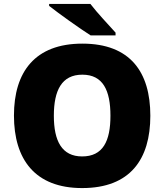

<svg xmlns="http://www.w3.org/2000/svg" viewBox="-20 -1040 837 977"><path d="M440 -1020H230V-1010C278 -972 387 -894 441 -860H568V-874C535 -911 474 -975 440 -1020ZM745 -451C745 -673 643 -818 399 -818C158 -818 51 -674 51 -452C51 -229 158 -83 398 -83C643 -83 745 -230 745 -451ZM254 -451C254 -580 294 -660 399 -660C504 -660 542 -580 542 -451C542 -322 504 -244 398 -244C295 -244 254 -322 254 -451Z"/></svg>

Font: Noto Sans Telugu UI Black
Style: Regular
Weight: 900
Designer: Jelle Bosma - Monotype Design Team
Foundry: Monotype Imaging Inc.
Version: Version 2.005